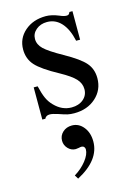

<svg xmlns="http://www.w3.org/2000/svg" viewBox="-117 -521 624 892"><g transform="rotate(-15 194.5 -75.0)"><path d="M320.8 -449.2V-312H301.8Q289.1 -370.1 261.2 -400.6Q233.4 -431.2 192.9 -431.2Q161.6 -431.2 140.4 -413.3Q119.1 -395.5 119.1 -369.1Q119.1 -342.3 141.4 -320.8Q163.6 -299.3 228 -263.2Q300.8 -222.7 326.4 -192.6Q352.1 -162.6 352.1 -119.1Q352.1 -62.5 311 -25.6Q270 11.2 207 11.2Q189 11.2 174.8 8.1Q160.6 4.9 132.8 -4.9Q107.4 -13.2 94.2 -13.2Q75.7 -13.2 69.8 1H55.2V-153.8H74.2Q83 -116.7 93 -94.5Q103 -72.3 120.1 -55.2Q155.8 -18.1 202.1 -18.1Q236.8 -18.1 258.8 -36.9Q280.8 -55.7 280.8 -85Q280.8 -112.8 260.3 -135Q239.7 -157.2 189 -185.1Q109.9 -228 81.5 -259.5Q53.2 -291 53.2 -335.9Q53.2 -389.2 93.3 -424.1Q133.3 -459 194.8 -459Q222.2 -459 256.8 -444.8Q276.4 -436 289.1 -436Q295.9 -436 299.3 -438.5Q302.7 -440.9 306.2 -449.2ZM145 309.1 133.8 291Q168.5 270 191.7 240.5Q214.8 210.9 214.8 187Q214.8 179.7 210.2 174.8Q205.6 169.9 198.2 169.9Q192.9 169.9 185.1 171.9Q175.3 173.8 169.9 173.8Q148.9 173.8 133.5 157.7Q118.2 141.6 118.2 120.1Q118.2 95.7 136 79.3Q153.8 63 180.2 63Q213.4 63 235.6 90.6Q257.8 118.2 257.8 160.2Q257.8 249.5 145 309.1Z"/></g></svg>

Font: Accordance
Style: Regular
Weight: 400
Version: Version 1.1 (build May 11, 2018) Miklal Software Solutions, 